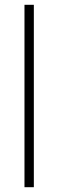

<svg xmlns="http://www.w3.org/2000/svg" viewBox="-20 -780 242 800"><path d="M121 0V-760H82V0Z"/></svg>

Font: Noto Sans Malayalam SemiCondensed ExtraLight
Style: Regular
Weight: 200
Width: 4
Designer: Jelle Bosma - Monotype Design Team
Foundry: Monotype Imaging Inc.
Version: Version 2.104